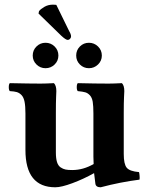

<svg xmlns="http://www.w3.org/2000/svg" viewBox="-20 -792 638 822"><path d="M388.2 -6.8Q383.3 -45.9 382.8 -50.8Q337.4 -25.4 290 -7.8Q242.7 9.8 216.8 9.8Q88.9 9.8 88.9 -149.9V-306.2Q88.9 -337.4 85.2 -356.2Q81.5 -375 72.3 -384.8Q63 -394.5 52 -397.7Q41 -400.9 22 -401.9Q17.6 -406.2 17.6 -418.9Q17.6 -431.6 22 -436Q107.9 -434.1 153.8 -434.1Q174.8 -434.1 210.9 -436Q221.2 -425.8 221.2 -401.9Q221.2 -397.5 220.2 -376.5Q219.2 -355.5 219.2 -306.2V-139.2Q219.2 -113.8 224.1 -98.1Q229 -82.5 239.5 -75.4Q250 -68.4 260.7 -66.2Q271.5 -64 289.1 -64Q336.4 -64 380.9 -89.8Q379.9 -101.1 379.9 -121.1V-306.2Q379.9 -337.9 377 -356Q374 -374 365 -383.8Q356 -393.6 345.2 -396.7Q334.5 -399.9 313 -401.9Q308.6 -406.2 308.6 -418.9Q308.6 -431.6 313 -436Q391.1 -434.1 444.8 -434.1Q465.8 -434.1 502 -436Q512.2 -425.8 512.2 -401.9Q512.2 -397.5 511 -376.5Q509.8 -355.5 509.8 -306.2V-132.8Q509.8 -89.4 522.5 -74Q535.2 -58.6 575.2 -55.2Q576.7 -50.3 577.6 -39.1Q578.6 -27.8 577.1 -22.9Q496.1 -12.7 411.1 9.8Q389.6 9.8 388.2 -6.8ZM221.2 -771 275.9 -659.2Q284.2 -645.5 284.2 -636.2Q284.2 -630.4 279.8 -625.7Q275.4 -621.1 270 -621.1Q261.7 -621.1 242.2 -639.2L145 -733.9L147 -744.1Q153.3 -752.9 169.7 -762.5Q186 -772 205.1 -772Q218.3 -772 221.2 -771ZM120.1 -554.2Q120.1 -577.1 136.2 -593Q152.3 -608.9 174.8 -608.9Q197.8 -608.9 213.9 -593Q230 -577.1 230 -554.2Q230 -531.7 213.9 -515.9Q197.8 -500 174.8 -500Q152.3 -500 136.2 -515.9Q120.1 -531.7 120.1 -554.2ZM306.2 -554.2Q306.2 -577.1 322 -593Q337.9 -608.9 360.8 -608.9Q383.3 -608.9 399.7 -593Q416 -577.1 416 -554.2Q416 -531.7 399.7 -515.9Q383.3 -500 360.8 -500Q337.9 -500 322 -515.9Q306.2 -531.7 306.2 -554.2Z"/></svg>

Font: Common Serif
Style: Bold
Weight: 700
Designer: Philipp H. Poll, Khaled Hosny
Foundry: Stefan Peev, Context Ltd.
Version: Version 1.026